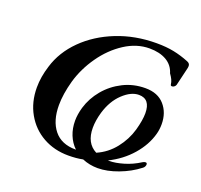

<svg xmlns="http://www.w3.org/2000/svg" viewBox="-119 -798 991 946"><g transform="rotate(20 376.5 -325.0)"><path d="M734 -612Q734 -606 733 -602L720 -547L710 -505Q708 -499 702.5 -494.5Q697 -490 691 -490Q684 -490 683 -495Q681 -510 675.5 -521.5Q670 -533 660 -547Q648 -587 612.5 -607.5Q577 -628 524 -628Q457 -628 394.5 -587.5Q332 -547 286 -481.5Q240 -416 219 -343Q199 -271 199 -213Q199 -131 237.5 -83Q276 -35 351 -35H353Q327 -60 313.5 -94Q300 -128 300 -168Q300 -201 311 -239Q327 -293 364.5 -338Q402 -383 455.5 -410Q509 -437 572 -437Q637 -437 672 -397Q707 -357 707 -297Q707 -269 700 -244Q683 -182 635.5 -127.5Q588 -73 519 -39H528Q558 -39 600.5 -51.5Q643 -64 682 -89Q690 -94 697 -94Q705 -94 705 -85Q705 -80 702 -74Q699 -68 693 -64Q648 -29 590.5 -7.5Q533 14 484 14Q441 14 403 -2Q369 5 327 5Q253 5 194 -28Q135 -61 101 -121Q67 -181 67 -258Q67 -313 86 -373Q111 -456 177.5 -522Q244 -588 340 -626Q436 -664 548 -664Q599 -664 638.5 -656Q678 -648 718 -632Q734 -626 734 -612ZM394 -165Q394 -85 452 -55Q507 -79 544.5 -126.5Q582 -174 598 -230Q613 -284 613 -320Q613 -395 553 -395Q512 -395 469.5 -355Q427 -315 407 -248Q394 -203 394 -165Z"/></g></svg>

Font: EB Garamond SemiBold
Style: Italic
Weight: 600
Italic angle: -17.2°
Designer: Georg Duffner and Octavio Pardo
Foundry: Georg Duffner
Version: Version 1.000